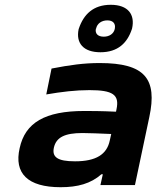

<svg xmlns="http://www.w3.org/2000/svg" viewBox="-20 -772 653 801"><path d="M396 -509C330 -509 273 -501 195 -486L173 -378C237 -389 295 -396 353 -396C451 -396 479 -377 466 -316L464 -306C402 -309 357 -309 332 -309C167 -309 85 -260 62 -154C38 -49 95 9 233 9C304 9 359 -6 403 -45H409L399 0H543L603 -284C637 -443 585 -509 396 -509ZM205 -157C215 -199 250 -217 324 -217C347 -217 400 -215 444 -213L438 -186C426 -128 381 -99 293 -99C219 -99 196 -117 205 -157ZM308 -650C296 -592 328 -554 399 -554C472 -554 511 -593 530 -650L531 -653C544 -711 515 -752 442 -752C369 -752 329 -712 309 -653ZM380 -652 381 -653C385 -673 403 -687 428 -687C452 -687 463 -673 459 -653V-652C455 -632 437 -619 413 -619C388 -619 376 -632 380 -652Z"/></svg>

Font: LT Wave Bold
Style: Italic
Weight: 700
Designer: Daniel Lyons
Version: Version 2.5 (Glyphs App)